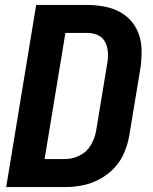

<svg xmlns="http://www.w3.org/2000/svg" viewBox="-20 -755 616 775"><path d="M5 0H244Q279 0 314 -7Q349 -14 382.5 -32Q416 -50 442 -78Q468 -106 482 -140Q496 -174 502 -209L547 -481Q553 -522 551 -562.5Q549 -603 531.5 -637.5Q514 -672 483 -694.5Q452 -717 413 -726Q374 -735 333 -735H126ZM160 -113 244 -622H333Q356 -622 375.5 -613Q395 -604 404.5 -585Q414 -566 415.5 -544Q417 -522 413 -500L368 -227Q363 -198 347 -170Q331 -142 302 -127.5Q273 -113 243 -113Z"/></svg>

Font: Iosevka Sparkle Extrabold
Style: Italic
Weight: 800
Italic angle: -9°
Designer: Belleve Invis
Foundry: Belleve Invis
Version: Version 4.5.0; ttfautohint (v1.8.3)